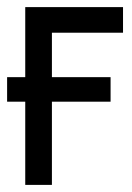

<svg xmlns="http://www.w3.org/2000/svg" viewBox="-20 -520 371 540"><path d="M0 -303V-234H291V-303ZM51 -500V0H126V-428H326V-500Z"/></svg>

Font: Advent Pro Medium
Style: Regular
Weight: 500
Designer: VivaRado, Andreas Kalpakidis
Foundry: VivaRado, Andreas Kalpakidis
Version: Version 3.000